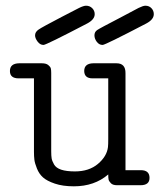

<svg xmlns="http://www.w3.org/2000/svg" viewBox="-20 -655 565 679"><path d="M15.1 -403.8Q15.1 -430.7 47.9 -431.2H127.9Q143.1 -431.2 150.6 -425Q158.2 -418.9 159.7 -413.1Q161.1 -407.2 161.1 -397V-120.1Q161.1 -104 162.6 -95Q164.1 -85.9 171.1 -73.5Q178.2 -61 196.5 -54.9Q214.8 -48.8 245.1 -48.8Q294.9 -48.8 326.4 -75.4Q357.9 -102.1 361.8 -134.8Q362.8 -143.6 362.8 -163.1V-377.9H307.1Q278.3 -377.9 277.8 -403.8Q277.8 -430.7 310.1 -431.2H392.1Q424.3 -431.2 423.8 -396V-53.2H478Q508.8 -53.2 508.8 -25.9Q508.8 0 477.1 0H394Q378.9 0 372.1 -7.1Q365.2 -14.2 364 -20Q362.8 -25.9 362.8 -38.1Q314 3.9 241.2 3.9Q202.1 3.9 174.1 -5.6Q146 -15.1 132.1 -27.6Q118.2 -40 110.6 -59.1Q103 -78.1 101.6 -90.1Q100.1 -102.1 100.1 -118.2V-377.9H45.9Q15.1 -377.9 15.1 -403.8ZM104 -529.8Q104 -542 116.5 -550.5Q128.9 -559.1 198.2 -595.2Q236.3 -614.3 259.8 -627Q275.9 -634.8 284.2 -634.8Q297.4 -634.8 306.2 -626Q314.9 -617.2 314.9 -605Q314.9 -585.9 288.1 -571.8Q142.1 -495.6 133.8 -496.1Q121.6 -496.1 112.8 -508.1Q104 -520 104 -529.8ZM401.9 -590.8Q442.9 -612.8 470.2 -627Q486.3 -634.8 494.1 -634.8Q507.3 -634.8 515.6 -626Q523.9 -617.2 523.9 -605Q523.9 -585.9 497.1 -571.8Q351.1 -495.6 342.8 -496.1Q330.6 -496.1 322.3 -507.1Q314 -518.1 314 -530Q314 -542 323.5 -548.6Q333 -555.2 401.9 -590.8Z"/></svg>

Font: CMU Typewriter Text
Style: Light
Weight: 200
Version: Version 0.7.0